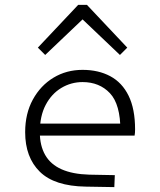

<svg xmlns="http://www.w3.org/2000/svg" viewBox="-20 -761 654 786"><path d="M345 -46 450 -44 448 5 331 3Q203 1 143 -58Q83 -117 83 -220Q83 -296 114.5 -353.5Q146 -411 199 -443Q252 -475 318 -475Q383 -475 431.5 -449Q480 -423 506.5 -369Q533 -315 533 -231Q533 -224 532.5 -217.5Q532 -211 531 -206H103V-255H489L473 -226Q473 -334 430 -379.5Q387 -425 318 -425Q271 -425 231 -401Q191 -377 167 -331.5Q143 -286 143 -220Q143 -165 165 -126.5Q187 -88 232 -68Q277 -48 345 -46ZM135 -566 300 -741H327L331 -694L165 -536ZM501 -566 471 -536 305 -694 309 -741H336Z"/></svg>

Font: Intel One Mono Light
Style: Regular
Weight: 300
Monospace: yes
Designer: Fred Shallcrass
Foundry: Frere-Jones Type LLC
Version: Version 1.004